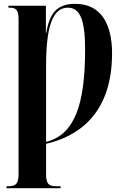

<svg xmlns="http://www.w3.org/2000/svg" viewBox="-20 -744 657 1004"><path d="M14 240H297V230H275C233 230 221 216 221 166V8C376 -28 566 -137 566 -465C566 -610 514 -724 373 -724C279 -724 239 -676 222 -571H220V-714H24V-704H28C66 -704 77 -691 77 -643V166C77 216 64 230 22 230H14ZM221 -2V-401C221 -594 252 -704 334 -704C400 -704 425 -637 425 -485C425 -197 370 -39 221 -2Z"/></svg>

Font: Noto Serif Display ExtraCondensed ExtraBold
Style: Regular
Weight: 800
Width: 2
Designer: Monotype Design Team
Foundry: Monotype Imaging Inc.
Version: Version 2.009